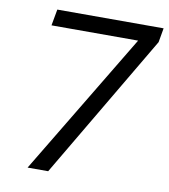

<svg xmlns="http://www.w3.org/2000/svg" viewBox="-80 -768 735 836"><g transform="rotate(10 288.0 -350.0)"><path d="M98 0 476 -628H93L106 -700H576L565 -637L189 0Z"/></g></svg>

Font: DM Sans 12pt
Style: Italic
Weight: 400
Italic angle: -10°
Version: Version 4.004;gftools[0.9.30]